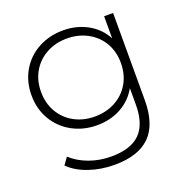

<svg xmlns="http://www.w3.org/2000/svg" viewBox="-129 -646 940 965"><g transform="rotate(-20 341.0 -164.0)"><path d="M576 -522V-56Q576 74 513 136Q450 198 323 198Q251 198 187 176Q123 154 84 115L111 77Q150 113 205 133Q260 153 322 153Q426 153 476 103.5Q526 54 526 -50V-138Q494 -81 437 -50Q380 -19 309 -19Q236 -19 176.5 -51.5Q117 -84 83 -142Q49 -200 49 -273Q49 -346 83 -404Q117 -462 176.5 -494Q236 -526 309 -526Q381 -526 439 -494Q497 -462 528 -404V-522ZM527 -273Q527 -334 499.5 -381Q472 -428 423 -454.5Q374 -481 313 -481Q252 -481 203.5 -454.5Q155 -428 127.5 -381Q100 -334 100 -273Q100 -212 127.5 -164.5Q155 -117 203.5 -90.5Q252 -64 313 -64Q374 -64 423 -90.5Q472 -117 499.5 -164.5Q527 -212 527 -273Z"/></g></svg>

Font: Montserrat Alternates Light
Style: Regular
Weight: 300
Designer: Julieta Ulanovsky
Foundry: Julieta Ulanovsky
Version: Version 7.200